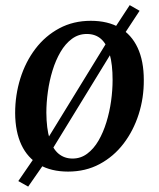

<svg xmlns="http://www.w3.org/2000/svg" viewBox="-20 -640 604 729"><path d="M87 68.5 49.5 47.5 112 -43.5 149.5 -95 393.5 -492.5 415.5 -533.5 472.5 -620.5 510 -599 452.5 -511.5 417.5 -463 173 -64 147.5 -18.5ZM324.5 -561Q389.5 -561 434.5 -534.8Q479.5 -508.5 502.8 -458.2Q526 -408 526 -336.5Q526.5 -268.5 506.5 -206Q486.5 -143.5 449 -94.5Q411.5 -45.5 358.2 -17Q305 11.5 238.5 11.5Q174.5 11.5 129.5 -14.5Q84.5 -40.5 61.2 -90.2Q38 -140 37.5 -210.5Q37.5 -279 57.2 -342.2Q77 -405.5 114.5 -454.8Q152 -504 205.2 -532.5Q258.5 -561 324.5 -561ZM309.5 -511Q278 -511 253 -492.5Q228 -474 209.8 -442.8Q191.5 -411.5 179.5 -372.5Q167.5 -333.5 161.8 -292Q156 -250.5 156 -212Q156.5 -152 168.2 -113.5Q180 -75 202.2 -56.5Q224.5 -38 255.5 -38Q286.5 -38 311.2 -56.5Q336 -75 354 -106Q372 -137 384 -176Q396 -215 401.8 -256.5Q407.5 -298 407.5 -336.5Q407.5 -395.5 396.5 -434Q385.5 -472.5 364 -491.8Q342.5 -511 309.5 -511Z"/></svg>

Font: Merriweather 36pt Medium
Style: Italic
Weight: 500
Italic angle: -7.8°
Version: Version 2.101